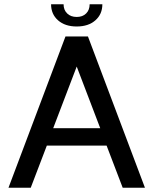

<svg xmlns="http://www.w3.org/2000/svg" viewBox="-20 -886 724 906"><path d="M395 -714 664 0H559L483 -199H201L125 0H20L289 -714ZM453 -281 342 -572 231 -281ZM342 -761Q287 -761 254 -790Q221 -819 221 -866H280Q280 -839 297 -822.5Q314 -806 342 -806Q370 -806 386.5 -822.5Q403 -839 403 -866H463Q463 -819 430 -790Q397 -761 342 -761Z"/></svg>

Font: Non Bureau
Style: Regular
Weight: 400
Designer: Jona Saucedo
Foundry: Non Foundry
Version: Version 1.000; ttfautohint (v1.8.4)